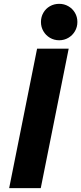

<svg xmlns="http://www.w3.org/2000/svg" viewBox="-20 -971 419 991"><path d="M171.4 -719.7H334.5L190.4 0H27.3ZM191.4 -857.4Q191.4 -883.8 203.9 -905.3Q216.3 -926.8 237.8 -939Q259.3 -951.2 285.6 -951.2Q311.5 -951.2 333 -938.7Q354.5 -926.3 366.9 -905Q379.4 -883.8 379.4 -857.4Q379.4 -831.5 366.9 -810.1Q354.5 -788.6 333 -775.9Q311.5 -763.2 285.6 -763.2Q259.3 -763.2 237.8 -775.9Q216.3 -788.6 203.9 -810.1Q191.4 -831.5 191.4 -857.4Z"/></svg>

Font: Reddit Sans Vanilla ExtraBold
Style: Italic
Weight: 800
Italic angle: -11.25°
Designer: Stephen Hutchings
Version: Version 1.013